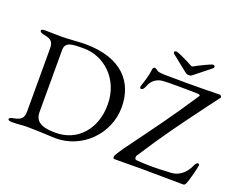

<svg xmlns="http://www.w3.org/2000/svg" viewBox="-127 -1056 1610 1295"><g transform="rotate(20 678.5 -408.0)"><path d="M938 -822C929 -822 923 -818 923 -812C923 -808 925 -804 930 -800L1028 -722C1048 -706 1054 -700 1069 -700C1084 -700 1090 -706 1110 -722L1208 -800C1213 -804 1214 -808 1214 -812C1214 -818 1209 -823 1200 -823C1187 -823 1105 -782 1079 -767C1070 -762 1068 -762 1059 -767C1033 -782 951 -822 938 -822ZM985 2C1074 2 1173 5 1287 5C1297 5 1301 -4 1305 -12C1316 -36 1342 -139 1342 -150C1342 -159 1339 -163 1333 -163C1323 -163 1314 -150 1311 -142C1283 -76 1235 -45 1187 -41C1140 -38 1091 -36 1046 -36C1002 -36 962 -38 933 -41C926 -42 922 -50 922 -58C922 -62 923 -67 925 -70C1049 -262 1125 -364 1263 -550L1324 -631C1328 -636 1319 -649 1313 -649C1239 -647 1165 -646 1082 -646C1037 -646 989 -646 937 -647C908 -647 872 -649 864 -655C854 -663 844 -669 839 -669C834 -669 825 -667 824 -652C820 -610 804 -562 797 -541C794 -533 790 -522 790 -514C790 -508 793 -503 799 -503C814 -503 822 -523 827 -535C845 -584 887 -602 919 -604C944 -606 982 -606 1021 -606C1074 -606 1131 -605 1167 -604C1182 -603 1186 -600 1186 -596C1186 -593 1184 -591 1182 -588C1055 -395 976 -290 840 -104C817 -73 782 -21 782 -11C782 -11 783 3 789 3H866C904 3 945 2 985 2ZM209 -121V-567C209 -627 258 -628 345 -628C482 -628 624 -517 624 -325C624 -151 515 -28 359 -28C284 -28 209 -40 209 -121ZM371 7C562 7 719 -150 719 -342C719 -517 611 -659 340 -659C313 -659 212 -651 169 -651H162C121 -651 112 -653 58 -653C41 -653 29 -650 29 -642C29 -633 39 -626 62 -622C112 -613 129 -597 129 -549V-99C129 -51 112 -33 62 -24C39 -20 29 -15 29 -6C29 2 41 5 58 5C111 5 123 0 163 0C242 0 351 7 371 7Z"/></g></svg>

Font: EB Garamond 12
Style: Regular
Weight: 400
Version: Version 0.016+